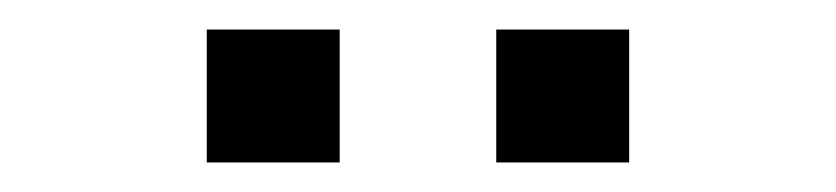

<svg xmlns="http://www.w3.org/2000/svg" viewBox="-20 -928 566 130"><path d="M210 -818H120V-908H210ZM406 -818H316V-908H406Z"/></svg>

Font: CCSD_manrope Medium
Style: Regular
Weight: 500
Designer: Mikhail Sharanda
Foundry: Mikhail Sharanda
Version: Version 4.503